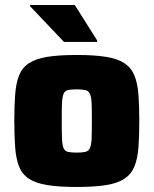

<svg xmlns="http://www.w3.org/2000/svg" viewBox="-20 -737 612 765"><path d="M286 8Q215 8 168.5 0.5Q122 -7 95 -25Q68 -43 56 -73.5Q44 -104 40.5 -148.5Q37 -193 37 -255Q37 -317 40.5 -361.5Q44 -406 56 -436.5Q68 -467 95 -485Q122 -503 168.5 -510.5Q215 -518 286 -518Q356 -518 402.5 -510.5Q449 -503 476 -485Q503 -467 515.5 -436.5Q528 -406 531.5 -361.5Q535 -317 535 -255Q535 -193 531.5 -148.5Q528 -104 515.5 -73.5Q503 -43 476 -25Q449 -7 402.5 0.5Q356 8 286 8ZM286 -129Q308 -129 320.5 -132Q333 -135 338.5 -147.5Q344 -160 345 -186Q346 -212 346 -255Q346 -300 345 -325Q344 -350 338.5 -362.5Q333 -375 320.5 -378Q308 -381 286 -381Q263 -381 250.5 -378Q238 -375 233 -362.5Q228 -350 227 -325Q226 -300 226 -255Q226 -212 227 -186Q228 -160 233 -147.5Q238 -135 250.5 -132Q263 -129 286 -129ZM235 -570 100 -712V-717H278L367 -576V-570Z"/></svg>

Font: Saira Thin ExtraBold
Style: Regular
Weight: 800
Version: Version 1.101